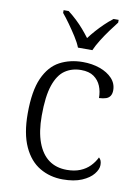

<svg xmlns="http://www.w3.org/2000/svg" viewBox="-87 -824 646 893"><g transform="rotate(10 236.0 -378.0)"><path d="M272 10Q212 10 163.5 -18.5Q115 -47 87 -108Q59 -169 59 -264Q59 -371 86.5 -432Q114 -493 162 -518.5Q210 -544 271 -544Q315 -544 351.5 -531Q388 -518 410 -494.5Q432 -471 432 -439Q432 -423 425.5 -412.5Q419 -402 406 -397.5Q393 -393 373 -392Q373 -423 362.5 -448.5Q352 -474 329.5 -490Q307 -506 269 -506Q226 -506 193.5 -484Q161 -462 143 -409.5Q125 -357 125 -265Q125 -190 144 -139Q163 -88 198 -62.5Q233 -37 283 -37Q319 -37 346 -48Q373 -59 391.5 -78Q410 -97 421 -120Q428 -114 431 -106Q434 -98 434 -86Q434 -66 416 -43.5Q398 -21 362 -5.5Q326 10 272 10ZM236 -606Q227 -629 210 -655.5Q193 -682 174.5 -708Q156 -734 140 -753V-766H164Q186 -749 204.5 -731.5Q223 -714 239 -695.5Q255 -677 270 -657Q285 -677 301.5 -695.5Q318 -714 336 -731.5Q354 -749 376 -766H400V-753Q385 -734 366 -708Q347 -682 330.5 -655.5Q314 -629 304 -606Z"/></g></svg>

Font: Noto Serif Thai Light
Style: Regular
Weight: 300
Version: Version 2.001